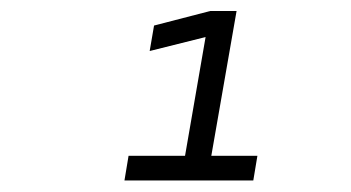

<svg xmlns="http://www.w3.org/2000/svg" viewBox="-20 -713 626 342"><path d="M201.7 -391.6 209 -435.5H309.6L346.2 -647L246.6 -622.1L254.4 -667.5L354.5 -693.4H401.4L356.4 -435.5H438.5L431.2 -391.6Z"/></svg>

Font: Cascadia Code NF ExtraLight
Style: Italic
Weight: 200
Italic angle: -10°
Monospace: yes
Designer: Aaron Bell
Foundry: Saja Typeworks
Version: Version 2404.023; ttfautohint (v1.8.4)